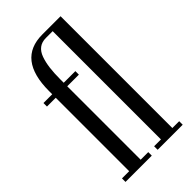

<svg xmlns="http://www.w3.org/2000/svg" viewBox="-232 -817 883 883"><g transform="rotate(-45 209.5 -375.0)"><path d="M26.4 0V-22.9H73.2V-500.5H16.1V-523.4H73.2V-543.9Q73.2 -750 235.4 -750H354V-22.9H398.4V0H235.4V-22.9H279.8V-727.1H235.4Q209.5 -727.1 191.9 -713.9Q174.3 -700.7 165 -674.8Q155.8 -648.9 151.9 -617.7Q147.9 -586.4 147.9 -544.4V-523.4H223.6V-500.5H147.9V-22.9H197.3V0Z"/></g></svg>

Font: Imbue
Style: Regular
Weight: 400
Designer: Tyler Finck
Foundry: Etcetera Type Company
Version: Version 0.910